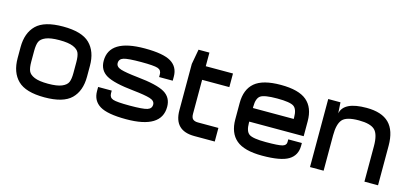

<svg xmlns="http://www.w3.org/2000/svg" viewBox="-56 -976 2911 1363"><g transform="rotate(15 1400.0 -295.0)"><path d="M455 -290V-250H555V-290Q555 -395 496.5 -452.5Q438 -510 300 -510Q162 -510 103.5 -452.5Q45 -395 45 -290V-250H145V-290Q145 -334 155 -357.5Q165 -381 199.5 -395.5Q234 -410 300 -410Q366 -410 400.5 -395.5Q435 -381 445 -357.5Q455 -334 455 -290ZM145 -210V-250H45V-210Q45 -105 103.5 -47.5Q162 10 300 10Q438 10 496.5 -47.5Q555 -105 555 -210V-250H455V-210Q455 -166 445 -142.5Q435 -119 400.5 -104.5Q366 -90 300 -90Q234 -90 199.5 -104.5Q165 -119 155 -142.5Q145 -166 145 -210Z M1160 -150Q1160 -219 1104 -252Q1048 -285 900 -300Q815 -309 777.5 -320.5Q740 -332 740 -360Q740 -390 771.5 -400Q803 -410 900 -410Q995 -410 1022.5 -400.5Q1050 -391 1050 -360V-340H1150V-370Q1150 -441 1093.5 -475.5Q1037 -510 900 -510Q640 -510 640 -350Q640 -281 696 -248Q752 -215 900 -200Q985 -191 1022.5 -179.5Q1060 -168 1060 -140Q1060 -110 1028.5 -100Q997 -90 900 -90Q805 -90 777.5 -99.5Q750 -109 750 -140V-160H650V-130Q650 -59 706.5 -24.5Q763 10 900 10Q1160 10 1160 -150Z M1550 -100H1400Q1375 -100 1362.5 -111Q1350 -122 1350 -150V-400H1550V-500H1350V-600H1270L1250 -490V-150Q1250 0 1400 0H1550Z M1650 -310V-250H1750V-310Q1750 -371 1777.5 -390.5Q1805 -410 1900 -410Q1995 -410 2022.5 -390.5Q2050 -371 2050 -310V-200H2150V-310Q2150 -410 2091 -460Q2032 -510 1900 -510Q1768 -510 1709 -460Q1650 -410 1650 -310ZM1900 -90Q1805 -90 1777.5 -109.5Q1750 -129 1750 -190V-250H1650V-190Q1650 -90 1709 -40Q1768 10 1900 10Q2037 10 2093.5 -24.5Q2150 -59 2150 -130V-150H2050V-130Q2050 -106 2022 -98Q1994 -90 1900 -90ZM1700 -200H2150V-300H1700Z M2250 0H2350V-395L2345 -420L2340 -500H2250ZM2345 -420 2350 -260Q2350 -342 2379 -376Q2408 -410 2500 -410Q2585 -410 2617.5 -379Q2650 -348 2650 -260V0H2750V-290Q2750 -402 2696 -456Q2642 -510 2530 -510Q2363 -510 2345 -420Z"/></g></svg>

Font: Millimetre
Style: Regular
Weight: 500
Designer: Jérémy Landes
Version: Version 1.0